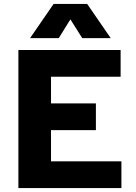

<svg xmlns="http://www.w3.org/2000/svg" viewBox="-20 -951 690 971"><path d="M73 0V-698H590V-563H238V-428H465V-293H238V-135H594V0ZM132 -758 251 -931H421L540 -758H396L336 -853L277 -758Z"/></svg>

Font: Azeret Mono
Style: Bold
Weight: 700
Designer: Martin Vácha
Foundry: Displaay
Version: Version 1.002